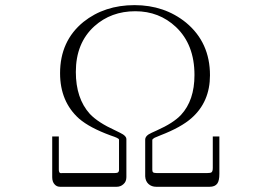

<svg xmlns="http://www.w3.org/2000/svg" viewBox="-20 -717 1040 738"><path d="M180.7 -192.4V-36.1Q180.7 -17.6 190.4 -7.8Q198.2 1 211.9 1H427.7Q443.4 1 454.1 -8.8Q465.8 -18.6 465.8 -36.1V-182.6Q465.8 -191.4 453.1 -200.2Q445.3 -205.1 422.9 -215.8Q356.4 -246.1 325.2 -279.3Q271.5 -338.9 271.5 -440.4Q271.5 -551.8 342.8 -616.2Q407.2 -673.8 500 -673.8Q591.8 -673.8 656.2 -613.3Q727.5 -545.9 727.5 -428.7Q727.5 -331.1 675.8 -275.4Q646.5 -244.1 583 -215.8Q558.6 -205.1 550.8 -200.2Q538.1 -191.4 538.1 -180.7V-39.1Q539.1 -20.5 550.8 -9.8Q562.5 1 581.1 1H785.2Q806.6 1 815.4 -11.7Q823.2 -22.5 823.2 -48.8V-192.4H797.9V-71.3Q797.9 -58.6 793 -54.7Q789.1 -51.8 776.4 -51.8H582Q572.3 -51.8 568.4 -54.7Q565.4 -57.6 565.4 -64.5V-178.7Q565.4 -182.6 574.2 -187.5Q580.1 -190.4 597.7 -197.3Q675.8 -227.5 715.8 -262.7Q787.1 -325.2 787.1 -427.7Q787.1 -553.7 695.3 -629.9Q612.3 -697.3 497.1 -697.3Q381.8 -697.3 300.8 -632.8Q210.9 -559.6 210.9 -435.5Q210.9 -326.2 284.2 -260.7Q325.2 -225.6 405.3 -196.3Q422.9 -190.4 428.7 -187.5Q437.5 -183.6 437.5 -179.7V-64.5Q437.5 -56.6 432.6 -53.7Q428.7 -51.8 419.9 -51.8H222.7Q211.9 -50.8 210 -52.7Q206.1 -55.7 206.1 -65.4V-192.4Z"/></svg>

Font: BatangChe
Style: Regular
Weight: 400
Monospace: yes
Version: Version 2.21